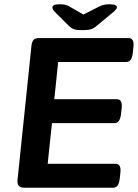

<svg xmlns="http://www.w3.org/2000/svg" viewBox="-20 -878 645 898"><path d="M96 0Q76 0 68 -9Q60 -18 62 -37L127 -663Q129 -682 136.5 -691Q144 -700 164 -700H581Q609 -700 604 -658L601 -630Q598 -607 590.5 -597.5Q583 -588 569 -588H252L234 -414H526Q554 -414 549 -372L546 -344Q543 -322 535.5 -312Q528 -302 514 -302H223L203 -112H520Q548 -112 543 -70L540 -42Q537 -19 529.5 -9.5Q522 0 508 0ZM492 -858Q512 -858 519.5 -854Q527 -850 527 -845Q527 -840 523 -834.5Q519 -829 507 -819L432 -757Q418 -745 405 -741Q392 -737 364 -737Q337 -737 325 -741.5Q313 -746 301 -758L240 -819Q230 -829 227.5 -834Q225 -839 225 -843Q225 -849 231.5 -853.5Q238 -858 260 -858Q273 -858 283.5 -856Q294 -854 304 -848L370 -810L443 -847Q457 -854 468 -856Q479 -858 492 -858Z"/></svg>

Font: Asap Semi Expanded Semi Expanded SemiBold
Style: Italic
Weight: 600
Width: 6
Italic angle: -6°
Designer: Pablo Cosgaya
Foundry: Omnibus-Type
Version: Version 3.001; ttfautohint (v1.8.4.7-5d5b)